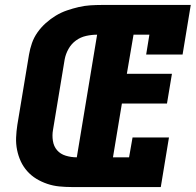

<svg xmlns="http://www.w3.org/2000/svg" viewBox="-20 -755 790 775"><path d="M270 0Q244 0 219 -2.5Q194 -5 170.5 -13Q147 -21 126.5 -33.5Q106 -46 90 -64Q74 -82 64 -103.5Q54 -125 49 -149.5Q44 -174 45 -199.5Q46 -225 50 -251L97 -534Q101 -558 109 -581Q117 -604 131.5 -624.5Q146 -645 165 -662Q184 -679 205.5 -692Q227 -705 250.5 -713Q274 -721 297.5 -726.5Q321 -732 344.5 -733.5Q368 -735 391 -735H750L717 -535H570L583 -615H519L492 -457H674L654 -337H472L436 -120H501L515 -200H662L629 0ZM290 -120 372 -615Q350 -615 327.5 -610Q305 -605 286.5 -591.5Q268 -578 256.5 -557.5Q245 -537 241 -515L194 -231Q190 -209 193.5 -186.5Q197 -164 210.5 -148.5Q224 -133 245.5 -126.5Q267 -120 290 -120Z"/></svg>

Font: Iosevka Etoile Heavy Oblique
Style: Regular
Weight: 900
Italic angle: -9°
Designer: Belleve Invis
Foundry: Belleve Invis
Version: Version 15.5.2; ttfautohint (v1.8.4)